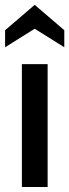

<svg xmlns="http://www.w3.org/2000/svg" viewBox="-32 -752 278 772"><path d="M56 0V-494H159.5V0ZM-11.5 -562V-630.5L107.5 -732.5L226.5 -630.5V-562L107.5 -636.5Z"/></svg>

Font: Cabin SemiCondensedMedium
Style: Regular
Weight: 500
Width: 4
Designer: Pablo Impallari
Foundry: Pablo Impallari. http://www.impallari.com Igino Marini. http://www.ikern.com
Version: Version 3.001